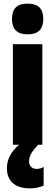

<svg xmlns="http://www.w3.org/2000/svg" viewBox="-20 -796 305 1056"><path d="M132 -776C72 -776 46 -748 46 -691C46 -635 75 -607 132 -607C189 -607 218 -635 218 -691C218 -747 192 -776 132 -776ZM140 93C140 65 149 44 190 0H213V-553H51V0H85C34 43 18 89 18 129C18 198 60 240 145 240C178 240 204 232 220 225V122C210 128 199 133 181 133C155 133 140 115 140 93Z"/></svg>

Font: Noto Sans Gujarati ExtraCondensed Black
Style: Regular
Weight: 900
Width: 2
Designer: Jelle Bosma - Monotype Design Team, Universal Thirst
Foundry: Monotype Imaging Inc.
Version: Version 2.106